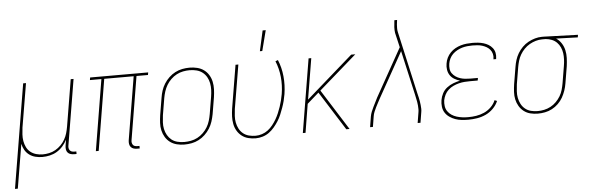

<svg xmlns="http://www.w3.org/2000/svg" viewBox="-76 -940 4153 1351"><g transform="rotate(-5 2000.5 -264.5)"><path d="M-20 215 102 -520H122L70 -210Q67 -186 65.5 -162Q64 -138 68 -115Q72 -92 82 -71.5Q92 -51 109.5 -37Q127 -23 149.5 -16.5Q172 -10 196 -10Q218 -10 241.5 -15Q265 -20 286 -32Q307 -44 324.5 -61.5Q342 -79 354 -100Q366 -121 372.5 -143.5Q379 -166 383 -189L438 -520H458L381 -56Q379 -47 380.5 -38Q382 -29 387.5 -22Q393 -15 401.5 -12.5Q410 -10 419 -10H433V8H416Q403 8 391 4.5Q379 1 371 -8Q363 -17 361 -30Q359 -43 361 -56L368 -99Q356 -75 337 -53.5Q318 -32 294.5 -18Q271 -4 244.5 2Q218 8 192 8Q167 8 143 2Q119 -4 100 -18Q81 -32 69 -52.5Q57 -73 52 -97L0 215Z M879 8H861Q848 8 836.5 4.5Q825 1 817 -8Q809 -17 807 -30Q805 -43 807 -56L881 -502H673L590 0H570L653 -502H572L575 -520H985L982 -502H901L827 -56Q825 -47 826.5 -38Q828 -29 833 -22Q838 -15 846.5 -12.5Q855 -10 864 -10H879Z M1195 8Q1168 8 1142 1.5Q1116 -5 1095.5 -20Q1075 -35 1061.5 -57Q1048 -79 1042 -105Q1036 -131 1037.5 -158.5Q1039 -186 1043 -213L1063 -333Q1067 -359 1075 -384Q1083 -409 1097.5 -432Q1112 -455 1132 -474Q1152 -493 1176 -505.5Q1200 -518 1226 -523Q1252 -528 1278 -528Q1305 -528 1331.5 -521.5Q1358 -515 1378.5 -500Q1399 -485 1412.5 -463Q1426 -441 1431.5 -415Q1437 -389 1436 -361.5Q1435 -334 1431 -307L1411 -187Q1406 -161 1398 -136Q1390 -111 1375.5 -88Q1361 -65 1341 -46Q1321 -27 1297 -14.5Q1273 -2 1247 3Q1221 8 1195 8ZM1196 -10Q1219 -10 1243 -14.5Q1267 -19 1289 -30.5Q1311 -42 1329.5 -60Q1348 -78 1360.5 -99Q1373 -120 1380 -143.5Q1387 -167 1391 -190L1411 -310Q1415 -334 1416 -358.5Q1417 -383 1412.5 -406.5Q1408 -430 1396.5 -450Q1385 -470 1367 -484Q1349 -498 1325.5 -504Q1302 -510 1277 -510Q1254 -510 1230.5 -505.5Q1207 -501 1185 -489.5Q1163 -478 1144.5 -460Q1126 -442 1113.5 -421Q1101 -400 1093.5 -376.5Q1086 -353 1082 -330L1062 -210Q1059 -186 1057.5 -161.5Q1056 -137 1061 -113.5Q1066 -90 1077.5 -70Q1089 -50 1106.5 -36Q1124 -22 1147.5 -16Q1171 -10 1196 -10Z M1699 8Q1672 8 1646.5 1.5Q1621 -5 1601 -20.5Q1581 -36 1568 -58Q1555 -80 1550 -106Q1545 -132 1546 -159Q1547 -186 1551 -213L1602 -520H1622L1570 -210Q1567 -186 1565.5 -161.5Q1564 -137 1568.5 -114Q1573 -91 1583.5 -71Q1594 -51 1611.5 -36.5Q1629 -22 1652 -16Q1675 -10 1700 -10Q1722 -10 1745 -17.5Q1768 -25 1787 -39.5Q1806 -54 1821 -73Q1836 -92 1848 -112.5Q1860 -133 1869 -154.5Q1878 -176 1885.5 -198Q1893 -220 1898.5 -242Q1904 -264 1908 -287Q1918 -348 1912 -407.5Q1906 -467 1884 -520L1902 -527Q1925 -472 1931 -410Q1937 -348 1927 -284Q1923 -260 1917 -236.5Q1911 -213 1902.5 -189.5Q1894 -166 1884.5 -143Q1875 -120 1861 -98Q1847 -76 1830.5 -56.5Q1814 -37 1793.5 -22Q1773 -7 1748 0.5Q1723 8 1699 8ZM1781 -600 1813 -744H1835L1798 -600Z M2339 0 2166 -274 2084 -202 2051 0H2032L2118 -520H2137L2089 -231L2419 -520H2448L2181 -287L2362 0Z M2507 0 2519 -74Q2522 -91 2528.5 -107.5Q2535 -124 2543 -140Q2551 -156 2559 -172Q2567 -188 2575 -204L2764 -542L2740 -645Q2737 -665 2738 -686Q2739 -707 2742 -728L2743 -735H2762L2761 -728Q2759 -715 2758 -702.5Q2757 -690 2757 -678Q2757 -671 2757.5 -663.5Q2758 -656 2760 -649L2860 -204Q2867 -178 2871.5 -151.5Q2876 -125 2877 -97Q2877 -91 2876.5 -85Q2876 -79 2875 -74L2863 0H2843L2855 -74Q2856 -79 2856.5 -85Q2857 -91 2857 -96Q2857 -123 2852.5 -149Q2848 -175 2842 -200L2771 -514L2593 -196Q2585 -181 2577 -166Q2569 -151 2561.5 -136Q2554 -121 2547.5 -105Q2541 -89 2539 -74L2527 0Z M3201 8Q3177 8 3153.5 5.5Q3130 3 3109 -4.5Q3088 -12 3069 -25Q3050 -38 3038 -56.5Q3026 -75 3023 -98.5Q3020 -122 3024 -146Q3028 -170 3040 -193Q3052 -216 3073 -232Q3094 -248 3118 -257Q3142 -266 3166 -271Q3145 -277 3126.5 -288Q3108 -299 3096.5 -316Q3085 -333 3081.5 -355Q3078 -377 3082 -399Q3085 -420 3094.5 -439.5Q3104 -459 3119.5 -475Q3135 -491 3154 -501.5Q3173 -512 3193.5 -518Q3214 -524 3234.5 -526Q3255 -528 3275 -528Q3296 -528 3315.5 -526Q3335 -524 3353.5 -518.5Q3372 -513 3388 -503.5Q3404 -494 3416 -479Q3428 -464 3432 -445Q3436 -426 3433 -406L3432 -400H3413L3414 -405Q3417 -422 3412.5 -439Q3408 -456 3397.5 -468.5Q3387 -481 3373 -489Q3359 -497 3343 -502Q3327 -507 3309 -508.5Q3291 -510 3274 -510Q3256 -510 3237.5 -508Q3219 -506 3201.5 -501Q3184 -496 3166.5 -486.5Q3149 -477 3135 -463.5Q3121 -450 3112.5 -432.5Q3104 -415 3101 -397Q3098 -378 3100 -360Q3102 -342 3112 -328Q3122 -314 3136.5 -304Q3151 -294 3168 -288.5Q3185 -283 3203 -281Q3221 -279 3240 -279H3293L3290 -261H3237Q3217 -261 3197 -259.5Q3177 -258 3157 -253Q3137 -248 3117.5 -239Q3098 -230 3082 -215.5Q3066 -201 3056.5 -182Q3047 -163 3043 -143Q3040 -122 3043 -101.5Q3046 -81 3057 -65Q3068 -49 3084.5 -38Q3101 -27 3120.5 -21Q3140 -15 3160.5 -12.5Q3181 -10 3202 -10Q3230 -10 3258.5 -14.5Q3287 -19 3314 -31Q3341 -43 3363 -64.5Q3385 -86 3396 -113L3413 -106Q3401 -77 3377 -53Q3353 -29 3323.5 -15.5Q3294 -2 3262.5 3Q3231 8 3201 8Z M3692 8Q3664 8 3638.5 1.5Q3613 -5 3593 -20.5Q3573 -36 3560 -58Q3547 -80 3541.5 -105.5Q3536 -131 3537.5 -158.5Q3539 -186 3543 -213L3563 -333Q3567 -358 3574.5 -382Q3582 -406 3595.5 -428.5Q3609 -451 3628 -470Q3647 -489 3670 -501.5Q3693 -514 3717.5 -521Q3742 -528 3766 -528H3781L4021 -520L4018 -502L3865 -507Q3887 -493 3902 -470Q3917 -447 3923 -420Q3929 -393 3928 -364.5Q3927 -336 3923 -307L3903 -187Q3899 -162 3890.5 -137Q3882 -112 3869 -89Q3856 -66 3836 -46.5Q3816 -27 3792 -14.5Q3768 -2 3742.5 3Q3717 8 3692 8ZM3692 -10Q3715 -10 3738.5 -15Q3762 -20 3783.5 -31.5Q3805 -43 3823 -61Q3841 -79 3853.5 -100Q3866 -121 3872.5 -144Q3879 -167 3883 -190L3903 -310Q3907 -333 3908 -356Q3909 -379 3906 -400.5Q3903 -422 3894 -442Q3885 -462 3870 -477Q3855 -492 3835 -500Q3815 -508 3792 -510H3766Q3744 -510 3721.5 -503.5Q3699 -497 3678 -485Q3657 -473 3640 -455.5Q3623 -438 3611 -417.5Q3599 -397 3592.5 -375Q3586 -353 3582 -330L3562 -210Q3559 -186 3557.5 -161.5Q3556 -137 3560.5 -114Q3565 -91 3575.5 -71Q3586 -51 3603.5 -36.5Q3621 -22 3644 -16Q3667 -10 3692 -10Z"/></g></svg>

Font: Iosevka Term Curly Thin
Style: Italic
Weight: 100
Italic angle: -9°
Designer: Belleve Invis
Foundry: Belleve Invis
Version: Version 32.3.0